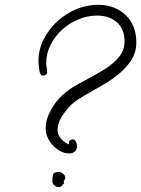

<svg xmlns="http://www.w3.org/2000/svg" viewBox="-20 -760 586 797"><path d="M545.9 -585Q545.9 -542 523.9 -508.8Q502 -475.6 469.2 -449.7Q436.5 -423.8 398.9 -402.8Q361.3 -381.8 330.1 -363.3Q316.4 -355.5 301.8 -345.7Q287.1 -335.9 275.4 -325.2Q255.9 -305.7 237.3 -277.3Q218.8 -249 218.8 -219.7Q218.8 -200.2 234.4 -183.1Q250 -166 266.6 -160.2Q266.6 -162.1 266.1 -163.1Q265.6 -164.1 265.6 -166Q265.6 -172.9 270.5 -177.2Q275.4 -181.6 282.2 -181.6Q291 -181.6 295.4 -171.4Q299.8 -161.1 299.8 -153.3Q299.8 -138.7 290.5 -130.9Q281.2 -123 267.6 -123Q250 -123 233.4 -131.3Q216.8 -139.6 203.1 -152.8Q189.5 -166 180.7 -183.1Q171.9 -200.2 169.9 -216.8V-227.5Q169.9 -264.6 190.4 -301.8Q210.9 -338.9 238.3 -364.3Q263.7 -387.7 295.4 -405.8Q327.1 -423.8 359.4 -440.9Q391.6 -458 421.9 -477.5Q452.1 -497.1 474.6 -524.4Q497.1 -551.8 497.1 -586.9Q497.1 -639.6 465.3 -667.5Q433.6 -695.3 382.8 -695.3Q343.8 -695.3 305.7 -679.7Q267.6 -664.1 237.8 -636.7Q208 -609.4 189.9 -573.7Q171.9 -538.1 171.9 -497.1Q171.9 -488.3 173.8 -479Q175.8 -469.7 175.8 -460.9Q175.8 -454.1 170.9 -450.2Q166 -446.3 160.2 -446.3Q154.3 -446.3 151.4 -448.7Q148.4 -451.2 146.5 -456.1Q144.5 -460 143.6 -466.8Q142.6 -473.6 141.6 -481Q140.6 -488.3 140.1 -495.1Q139.6 -502 139.6 -505.9Q139.6 -553.7 161.1 -596.2Q182.6 -638.7 217.3 -670.9Q252 -703.1 296.4 -721.7Q340.8 -740.2 387.7 -740.2Q421.9 -740.2 451.2 -729Q480.5 -717.8 501.5 -697.8Q522.5 -677.7 534.2 -648.9Q545.9 -620.1 545.9 -585ZM251 -21.5Q251 -16.6 245.1 -8.8L244.1 -6.8Q246.1 -2.9 246.1 1Q239.3 5.9 236.8 11.2Q234.4 16.6 223.6 16.6Q213.9 16.6 205.6 9.3Q197.3 2 197.3 -7.8Q197.3 -24.4 200.2 -35.2Q203.1 -45.9 223.6 -45.9Q232.4 -45.9 241.7 -39.1Q251 -32.2 251 -21.5ZM230.5 4.9V1L229.5 2Q229.5 2.9 230 3.4Q230.5 3.9 230.5 4.9Z"/></svg>

Font: Calligraffitti
Style: Regular
Weight: 400
Designer: Dathan Boardman
Foundry: Open Window
Version: Version 1.001